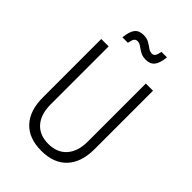

<svg xmlns="http://www.w3.org/2000/svg" viewBox="-293 -1148 1286 1286"><g transform="rotate(45 350.0 -505.0)"><path d="M105 -800H175V-251Q175 -157 221 -104.5Q267 -52 351 -52Q434 -52 480.5 -104.5Q527 -157 527 -251V-800H595V-247Q595 -122 531.5 -54Q468 14 350 14Q232 14 168.5 -54Q105 -122 105 -247ZM197 -908Q203 -968 224 -994Q245 -1020 287 -1020Q318 -1020 339.5 -1007.5Q361 -995 378 -982.5Q395 -970 413 -970Q429 -970 437.5 -982.5Q446 -995 451 -1024H503Q497 -964 476 -938Q455 -912 413 -912Q382 -912 360.5 -924.5Q339 -937 322 -949.5Q305 -962 287 -962Q271 -962 262.5 -949.5Q254 -937 249 -908Z"/></g></svg>

Font: Martian Mono ExtraLight
Style: Regular
Weight: 200
Monospace: yes
Designer: Roman Shamin
Foundry: Evil Martians
Version: Version 1.000; ttfautohint (v1.8.4.7-5d5b)